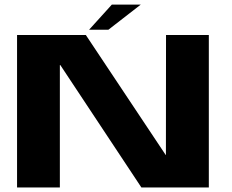

<svg xmlns="http://www.w3.org/2000/svg" viewBox="-20 -830 1028 850"><path d="M55.5 0H245V-542H247L606 0H904.5V-675H715L714.5 -144H713.5L360 -675H55.5ZM374.5 -698.5H460L603 -809.5H475Z"/></svg>

Font: Anybody Expanded
Style: Bold
Weight: 700
Width: 7
Designer: Tyler Finck
Foundry: Etcetera Type Company
Version: Version 1.113;gftools[0.9.25]